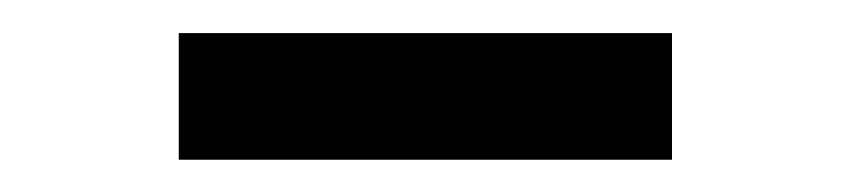

<svg xmlns="http://www.w3.org/2000/svg" viewBox="-20 -747 514 116"><path d="M386 -727V-650.5H88V-727Z"/></svg>

Font: Merriweather 36pt SemiBold
Style: Regular
Weight: 600
Version: Version 2.100